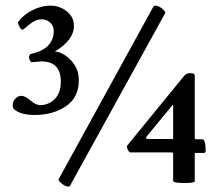

<svg xmlns="http://www.w3.org/2000/svg" viewBox="-20 -651 784 686"><path d="M103.5 -240.2Q49.8 -240.2 27.3 -263.7Q25.4 -269.5 25.4 -275.4Q25.4 -289.1 35.2 -298.8Q44.9 -308.6 56.6 -308.6Q69.3 -308.6 88.9 -292Q108.4 -275.4 123 -275.4Q154.3 -275.4 175.8 -297.4Q197.3 -319.3 197.3 -359.4Q197.3 -431.6 127.9 -431.6L91.8 -428.7Q84 -436.5 84 -445.3Q84 -455.1 89.8 -458Q171.9 -475.6 171.9 -541Q171.9 -559.6 158.7 -570.8Q145.5 -582 128.9 -582Q106.4 -582 85 -563.5Q63.5 -544.9 60.5 -544.9Q54.7 -544.9 48.8 -556.6Q43 -568.4 44.9 -572.3Q61.5 -596.7 94.2 -613.8Q127 -630.9 162.1 -630.9Q180.7 -630.9 199.2 -622.6Q217.8 -614.3 231 -598.1Q244.1 -582 244.1 -558.6Q244.1 -507.8 175.8 -466.8Q192.4 -466.8 212.4 -453.6Q232.4 -440.4 247.1 -418Q261.7 -395.5 261.7 -365.2Q261.7 -302.7 215.8 -271.5Q169.9 -240.2 103.5 -240.2ZM224.6 15.6Q213.9 15.6 201.7 5.9Q189.5 -3.9 189.5 -7.8V-10.7L528.3 -627.9Q530.3 -630.9 534.2 -630.9Q545.9 -630.9 558.1 -621.1Q570.3 -611.3 570.3 -605.5L569.3 -604.5V-602.5L229.5 13.7Q227.5 15.6 224.6 15.6ZM638.7 2.9Q598.6 2.9 598.6 -4.9V-101.6Q598.6 -106.4 593.8 -106.4H444.3Q433.6 -114.3 433.6 -129.9L638.7 -380.9Q646.5 -389.6 659.2 -389.6Q675.8 -389.6 675.8 -381.8V-157.2Q675.8 -153.3 681.6 -153.3H703.1Q714.8 -153.3 714.8 -110.4Q714.8 -108.4 710.9 -104.5H679.7Q675.8 -104.5 675.8 -99.6V-2Q670.9 2.9 638.7 2.9ZM505.9 -154.3H595.7Q598.6 -154.3 598.6 -156.2V-278.3L502 -161.1Q501 -160.2 502.4 -157.2Q503.9 -154.3 505.9 -154.3Z"/></svg>

Font: Crimson Text SemiBold
Style: Regular
Weight: 600
Designer: Sebastian Kosch
Foundry: Sebastian Kosch
Version: Version 1.100; ttfautohint (v1.8.4)